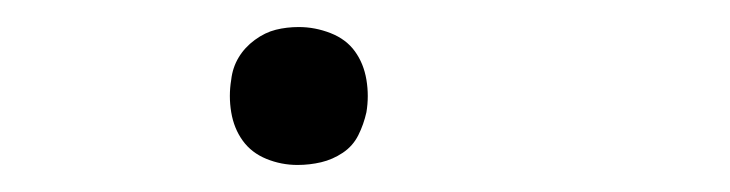

<svg xmlns="http://www.w3.org/2000/svg" viewBox="-20 -114 540 142"><path d="M200 8Q188 8 177 3.5Q166 -1 159.5 -10Q153 -19 151 -31Q149 -43 151 -55Q152 -64 156.5 -71.5Q161 -79 168.5 -84.5Q176 -90 184 -92Q192 -94 201 -94Q213 -94 224.5 -89.5Q236 -85 242.5 -76Q249 -67 251 -55Q253 -43 251 -31Q249 -22 245 -14Q241 -6 233.5 -1Q226 4 217.5 6Q209 8 200 8Z"/></svg>

Font: Iosevka Curly Slab Extralight
Style: Italic
Weight: 200
Italic angle: -9°
Monospace: yes
Designer: Belleve Invis
Foundry: Belleve Invis
Version: Version 22.1.2; ttfautohint (v1.8.4)